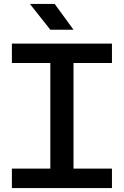

<svg xmlns="http://www.w3.org/2000/svg" viewBox="-20 -949 624 969"><path d="M234 -82V-647H351V-82ZM40 0V-98H545V0ZM40 -631V-729H545V-631ZM234 -799 131 -929H256L351 -799Z"/></svg>

Font: Hubot Sans Condensed ExtraLight Medium
Style: Regular
Weight: 500
Version: Version 2.000